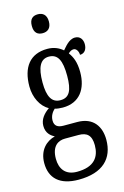

<svg xmlns="http://www.w3.org/2000/svg" viewBox="-146 -818 721 1119"><g transform="rotate(-15 215.0 -258.5)"><path d="M202 -641C230 -641 254 -656 254 -698C254 -740 230 -755 202 -755C172 -755 151 -740 151 -698C151 -656 172 -641 202 -641ZM184 238C330 238 399 167 399 54C399 -23 360 -89 262 -89H179C146 -89 125 -101 125 -134C125 -164 141 -185 155 -198C166 -194 190 -192 203 -192C305 -192 354 -265 354 -366C354 -427 338 -461 318 -488C328 -497 337 -504 351 -504C366 -504 379 -485 379 -463C409 -463 422 -488 422 -516C422 -544 407 -568 376 -568C338 -568 311 -528 296 -512C273 -532 243 -546 203 -546C98 -546 46 -476 46 -361C46 -295 76 -235 123 -210C91 -187 65 -158 65 -118C65 -75 90 -54 114 -42C62 -29 14 14 14 93C14 184 70 238 184 238ZM201 -237C149 -237 126 -278 126 -364C126 -455 149 -500 200 -500C254 -500 275 -457 275 -365C275 -277 255 -237 201 -237ZM186 191C116 191 86 146 86 86C86 8 128 -14 168 -14H250C299 -14 326 7 326 68C326 136 293 191 186 191Z"/></g></svg>

Font: Noto Serif Lao ExtCond
Style: Regular
Weight: 400
Width: 2
Designer: Monotype Design Team
Foundry: Monotype Imaging Inc.
Version: Version 2.004